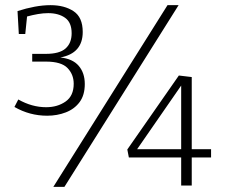

<svg xmlns="http://www.w3.org/2000/svg" viewBox="-20 -720 880 745"><path d="M163 -271Q95 -271 36 -305L51 -334Q104 -304 159 -304Q203 -304 234.5 -326Q266 -348 266 -395Q266 -431 242 -456Q218 -481 158 -481H105V-511H158Q211 -511 234.5 -532Q258 -553 258 -591Q258 -633 232.5 -651Q207 -669 167 -669Q148 -669 127.5 -665.5Q107 -662 85 -656L78 -588H53L48 -677Q82 -688 114.5 -694Q147 -700 176 -700Q230 -700 265.5 -676.5Q301 -653 301 -596Q301 -513 214 -497Q262 -492 285.5 -464.5Q309 -437 309 -394Q309 -351 289 -324Q269 -297 235.5 -284Q202 -271 163 -271ZM187 5 630 -700H673L230 5ZM799 -109H724V0H683V-109H480L474 -140L674 -427L724 -421V-141H799ZM512 -141H683V-388Z"/></svg>

Font: Bitter Light
Style: Regular
Weight: 300
Designer: Sol Matas, and Bitter project Authors
Foundry: Sol Matas
Version: Version 2.001